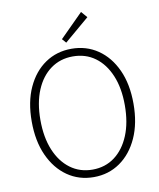

<svg xmlns="http://www.w3.org/2000/svg" viewBox="-101 -1019 921 1111"><g transform="rotate(-10 360.0 -464.0)"><path d="M360 13Q273 13 205.5 -34Q138 -81 99.5 -166Q61 -251 61 -366Q61 -481 99.5 -565Q138 -649 205.5 -695Q273 -741 360 -741Q447 -741 514.5 -695Q582 -649 620.5 -565Q659 -481 659 -366Q659 -251 620.5 -166Q582 -81 514.5 -34Q447 13 360 13ZM360 -31Q435 -31 490.5 -72.5Q546 -114 577 -189Q608 -264 608 -366Q608 -467 577 -541Q546 -615 490.5 -655.5Q435 -696 360 -696Q286 -696 230 -655.5Q174 -615 143 -541Q112 -467 112 -366Q112 -264 143 -189Q174 -114 230 -72.5Q286 -31 360 -31ZM337 -781 316 -805 452 -941 483 -905Z"/></g></svg>

Font: Noto Sans KR ExtraLight
Style: Regular
Weight: 250
Designer: Ryoko NISHIZUKA  (kana, bopomofo & ideographs); Paul D. Hunt (Latin, Greek & Cyrillic); Sandoll Communications , Soo-you
Foundry: Adobe
Version: Version 2.004-H2;hotconv 1.0.118;makeotfexe 2.5.65603